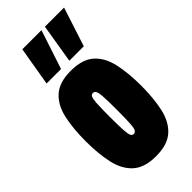

<svg xmlns="http://www.w3.org/2000/svg" viewBox="-253 -840 901 901"><g transform="rotate(-45 197.5 -389.5)"><path d="M13 -274Q13 -357 27 -421Q41 -485 81 -521Q121 -557 197 -557Q274 -557 314 -521Q354 -485 368 -421Q382 -357 382 -274Q382 -191 368 -127Q354 -63 314 -26.5Q274 10 197 10Q121 10 81 -26.5Q41 -63 27 -127Q13 -191 13 -274ZM174 -274Q174 -213 176 -184Q178 -155 183 -146.5Q188 -138 197 -138Q206 -138 211.5 -146.5Q217 -155 219 -184Q221 -213 221 -274Q221 -336 219 -364.5Q217 -393 211.5 -401.5Q206 -410 197 -410Q188 -410 183 -401.5Q178 -393 176 -364.5Q174 -336 174 -274ZM226 -595 258 -789H385L322 -595ZM75 -595 108 -789H235L171 -595Z"/></g></svg>

Font: Georama ExtraCondensed ExtraBold
Style: Regular
Weight: 800
Width: 2
Designer: Jean-Baptiste Levee
Foundry: Production Type
Version: Version 1.000